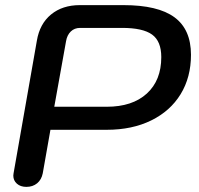

<svg xmlns="http://www.w3.org/2000/svg" viewBox="-20 -720 777 750"><path d="M32 -34 33 -43 124 -561Q135 -627 179.5 -663.5Q224 -700 292 -700H462Q597 -700 661.5 -652.5Q726 -605 726 -506Q726 -418 685.5 -352Q645 -286 570.5 -249.5Q496 -213 397 -213H177L147 -43Q142 -18 125 -4Q108 10 83 10Q60 10 46 -2.5Q32 -15 32 -34ZM610 -497Q610 -559 574 -585Q538 -611 457 -611H293Q271 -611 256.5 -597Q242 -583 238 -559L192 -303H397Q497 -303 553.5 -354.5Q610 -406 610 -497Z"/></svg>

Font: Kodchasan SemiBold
Style: Italic
Weight: 600
Italic angle: -10°
Version: Version 1.000; ttfautohint (v1.6)